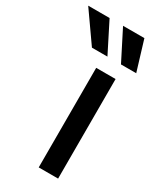

<svg xmlns="http://www.w3.org/2000/svg" viewBox="-308 -846 756 911"><g transform="rotate(30 70.0 -391.0)"><path d="M71.4 -545.5H177.6V0H71.4ZM8.2 -782 90.9 -618.3H6L-109 -782ZM82 -782H198.9L248.6 -618.3H165.1Z"/></g></svg>

Font: Inter P Medium
Style: Regular
Weight: 500
Designer: Rasmus Andersson
Foundry: rsms
Version: Version 3.018;git-588b23468